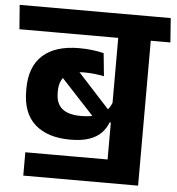

<svg xmlns="http://www.w3.org/2000/svg" viewBox="-78 -692 806 873"><g transform="rotate(5 325.0 -255.0)"><path d="M436 24.5H60.5V131H584.5V-28H436ZM584.5 -568H436V0H584.5ZM405 -530.5H674L666 -641H397ZM-15 -530.5H612L604.5 -641H-23.5ZM174.5 -355.5 382.5 -131.5 436 -183 238 -399ZM40 -255Q40 -152.5 97.5 -101.5Q155 -50.5 259 -50.5Q310.5 -50.5 345 -62.5Q379.5 -74.5 400 -95.8Q420.5 -117 430.5 -144H445.5L438.5 -242.5Q428 -204 393.5 -183Q359 -162 297.5 -162Q241 -162 212.2 -185.2Q183.5 -208.5 183.5 -258V-264.5Q183.5 -313 210.8 -336.8Q238 -360.5 295 -360.5Q319.5 -360.5 342 -358Q364.5 -355.5 386.5 -351L376 -455.5Q350 -462 322.5 -465.2Q295 -468.5 263.5 -468.5Q154.5 -468.5 97.2 -416.5Q40 -364.5 40 -264Z"/></g></svg>

Font: Anek Devanagari Medium
Style: Bold
Weight: 700
Version: Version 1.003